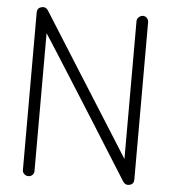

<svg xmlns="http://www.w3.org/2000/svg" viewBox="-52 -763 735 824"><g transform="rotate(5 315.5 -351.0)"><path d="M100 13Q90 13 82.5 6Q75 -1 75 -11V-690Q75 -709 93 -714Q111 -719 122 -703Q215 -555 281.5 -450Q348 -345 391.5 -276Q435 -207 460 -167.5Q485 -128 495 -112Q505 -96 505 -96V-690Q505 -700 513 -707.5Q521 -715 531 -715Q541 -715 548 -707.5Q555 -700 555 -690V-11Q555 7 538 12Q520 17 509 2Q416 -146 350 -251Q284 -356 240 -425Q196 -494 171 -533.5Q146 -573 135.5 -589Q125 -605 125 -605V-11Q125 -1 118 6Q111 13 100 13Z"/></g></svg>

Font: Zen Kurenaido
Style: Regular
Weight: 400
Designer: Yoshimichi Ohira
Foundry: Positype
Version: Version 1.001